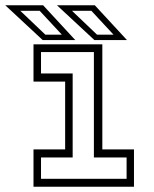

<svg xmlns="http://www.w3.org/2000/svg" viewBox="-70 -708 585 728"><path d="M57 0V-141.5H177V-398.5H57V-540H318V-141.5H438V0ZM85.5 -30H410V-111H286V-510.5H85.5V-429.5H205.5V-111H85.5ZM411.5 -556H288L146 -688H289.5ZM360.5 -576.5 276.5 -667H203L298 -576.5ZM215.5 -556H92L-50 -688H93.5ZM164.5 -576.5 80.5 -667H7L102 -576.5Z"/></svg>

Font: Tourney Light
Style: Regular
Weight: 300
Version: Version 1.015